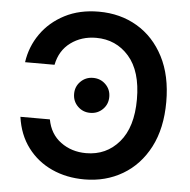

<svg xmlns="http://www.w3.org/2000/svg" viewBox="-53 -789 843 852"><g transform="rotate(5 368.5 -363.5)"><path d="M353.5 -737.3Q449.2 -737.3 524.4 -692.9Q599.6 -648.4 642.8 -564.9Q686 -481.4 686 -364.3Q686 -246.6 642.6 -162.8Q599.1 -79.1 523.7 -34.7Q448.2 9.8 353.5 9.8Q273.4 9.8 208.3 -20Q143.1 -49.8 100.6 -106.2Q58.1 -162.6 46.9 -242.2H178.2Q189.9 -177.7 238 -142.3Q286.1 -106.9 351.1 -106.9Q440.9 -106.9 498 -173.6Q555.2 -240.2 555.2 -364.3Q555.2 -489.7 497.8 -555.2Q440.4 -620.6 351.6 -620.6Q286.6 -620.6 238.5 -585.2Q190.4 -549.8 177.7 -485.4H46.4Q56.2 -555.2 96.2 -612.3Q136.2 -669.4 201.9 -703.4Q267.6 -737.3 353.5 -737.3ZM353.5 -286.6Q320.8 -286.6 298.1 -309.1Q275.4 -331.5 275.4 -364.7Q275.4 -397.5 298.1 -419.9Q320.8 -442.4 353.5 -442.4Q386.7 -442.4 409.4 -419.9Q432.1 -397.5 432.1 -364.7Q432.1 -331.5 409.4 -309.1Q386.7 -286.6 353.5 -286.6Z"/></g></svg>

Font: Inter-SemiBold
Style: Regular
Weight: 600
Designer: Rasmus Andersson
Foundry: rsms
Version: Version 4.000;git-a52131595